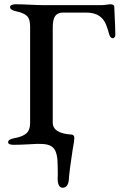

<svg xmlns="http://www.w3.org/2000/svg" viewBox="-20 -674 561 899"><path d="M250 162Q251 146 250.5 128Q250 110 250 102Q250 43 232.5 21.5Q215 0 172 0Q156 -1 136.5 0.5Q117 2 109 2Q69 4 44 4Q18 4 18 -8Q18 -15 25 -19.5Q32 -24 47 -27Q86 -34 103.5 -49.5Q121 -65 121 -98V-550Q121 -584 107 -598.5Q93 -613 56 -621Q27 -627 27 -641Q27 -647 34.5 -650.5Q42 -654 53 -654Q80 -654 120 -652Q158 -650 179 -650H455Q466 -650 478.5 -652Q491 -654 495 -654Q515 -654 515 -643L516 -619Q520 -543 520 -510Q520 -504 516.5 -499.5Q513 -495 508 -495Q498 -495 492 -511Q484 -541 476 -560Q468 -579 454 -592Q429 -615 384 -615H274Q250 -615 238.5 -599Q227 -583 227 -547V-100Q227 -50 313 -44Q328 -44 328 -28Q328 -14 320 28Q306 117 302 169Q301 185 293.5 195Q286 205 274 205Q250 205 250 162Z"/></svg>

Font: EB Garamond Medium
Style: Regular
Weight: 500
Designer: Georg Duffner and Octavio Pardo
Foundry: Georg Duffner
Version: Version 1.000